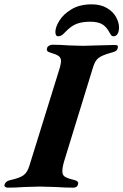

<svg xmlns="http://www.w3.org/2000/svg" viewBox="-62 -861 568 884"><path d="M-41 -11Q-37 -27 -14 -32Q28 -41 46 -54Q64 -67 73 -97L214 -551Q219 -571 219 -580Q219 -595 208 -603Q197 -611 169 -619Q149 -624 155 -640Q156 -646 163.5 -650.5Q171 -655 179 -655Q216 -655 253 -652Q301 -650 320 -650Q339 -650 389 -652Q443 -654 467 -654Q485 -654 480 -640Q478 -631 471.5 -626.5Q465 -622 452 -619Q408 -607 391.5 -594Q375 -581 366 -550L238 -134Q225 -94 225 -73Q225 -57 234 -49.5Q243 -42 266 -36Q288 -31 294 -26Q300 -21 297 -12Q294 3 275 3Q238 3 194 0Q138 -2 120 -2Q100 -2 50 0Q11 3 -26 3Q-34 3 -38.5 -1Q-43 -5 -41 -11ZM486 -734Q486 -717 479.5 -705.5Q473 -694 461 -694Q454 -694 451 -697.5Q448 -701 445 -706.5Q442 -712 440 -715Q426 -740 406.5 -750.5Q387 -761 353 -761Q317 -761 291.5 -751.5Q266 -742 240 -715Q230 -704 222.5 -699Q215 -694 206 -694Q193 -694 193 -714Q193 -736 211.5 -766Q230 -796 267.5 -818.5Q305 -841 360 -841Q401 -841 429.5 -824.5Q458 -808 472 -783Q486 -758 486 -734Z"/></svg>

Font: EB Garamond
Style: Bold Italic
Weight: 700
Italic angle: -17.2°
Designer: Georg Duffner and Octavio Pardo
Foundry: Georg Duffner
Version: Version 1.000